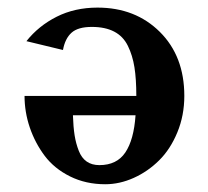

<svg xmlns="http://www.w3.org/2000/svg" viewBox="-20 -470 542 500"><path d="M43.9 0ZM335 -220.2Q335 -264.2 330.1 -294.9Q325.2 -325.7 313 -350.6Q300.8 -375.5 277.3 -387.7Q253.9 -399.9 219.2 -399.9Q183.1 -399.9 166.3 -384.8Q149.4 -369.6 144 -339.8L48.8 -362.8Q80.6 -402.8 127.7 -426.5Q174.8 -450.2 233.9 -450.2Q332.5 -450.2 396.2 -387Q460 -323.7 460 -220.2Q460 -169.4 441.9 -125.5Q423.8 -81.5 394.5 -52.5Q365.2 -23.4 328.4 -6.8Q291.5 9.8 253.9 9.8Q203.6 9.8 162.6 -10.5Q121.6 -30.8 96.4 -64.2Q71.3 -97.7 57.6 -137.9Q43.9 -178.2 43.9 -220.2ZM333 -169.9H169.9Q170.9 -139.2 174.3 -117.7Q177.7 -96.2 185.1 -77.4Q192.4 -58.6 205.8 -49.3Q219.2 -40 238.8 -40Q284.2 -40 306.4 -73Q328.6 -106 333 -169.9Z"/></svg>

Font: Pfennig
Style: Bold
Weight: 700
Version: Version 20120410 ; ttfautohint (v0.8)